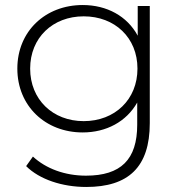

<svg xmlns="http://www.w3.org/2000/svg" viewBox="-20 -546 722 764"><path d="M528 -404C528 -404 528 -522 528 -522C528 -522 576 -522 576 -522C576 -522 576 -56 576 -56C576 119 491 198 323 198C228 198 137 168 84 115C84 115 111 77 111 77C163 125 238 153 322 153C461 153 526 89 526 -50C526 -50 526 -138 526 -138C483 -62 403 -19 309 -19C161 -19 49 -124 49 -273C49 -422 161 -526 309 -526C405 -526 486 -482 528 -404ZM313 -64C437 -64 527 -150 527 -273C527 -396 437 -481 313 -481C190 -481 100 -396 100 -273C100 -150 190 -64 313 -64Z"/></svg>

Font: TamingNoise
Style: Regular
Weight: 500
Designer: Julieta Ulanovsky
Foundry: Julieta Ulanovsky
Version: ""